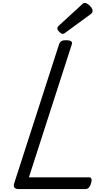

<svg xmlns="http://www.w3.org/2000/svg" viewBox="-20 -1289 734 1309"><path d="M109 0Q64 0 77 -40L383 -988Q388 -1002 398 -1008.5Q408 -1015 430 -1015Q453 -1015 464 -1008Q475 -1001 469 -985L177 -80H588Q599 -80 603 -70.5Q607 -61 601 -40Q596 -21 586 -10.5Q576 0 565 0ZM409 -1058Q398 -1058 384.5 -1071.5Q371 -1085 371 -1095Q371 -1099 372.5 -1103Q374 -1107 380 -1113L538 -1258Q543 -1263 547.5 -1266Q552 -1269 558 -1269Q568 -1269 580.5 -1260Q593 -1251 602 -1239Q611 -1227 611 -1216Q611 -1209 609 -1204Q607 -1199 596 -1191L428 -1068Q422 -1064 417.5 -1061Q413 -1058 409 -1058Z"/></svg>

Font: Playwrite BE VLG
Style: Regular
Weight: 400
Designer: Veronika Burian, José Scaglione
Foundry: TypeTogether
Version: Version 1.002